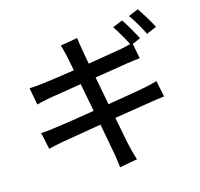

<svg xmlns="http://www.w3.org/2000/svg" viewBox="-128 -997 1255 1205"><g transform="rotate(-15 500.0 -394.5)"><path d="M951 -723C933 -760 895 -822 869 -859L805 -832C833 -795 865 -738 886 -695ZM503 -514 721 -549C749 -553 783 -558 802 -559L783 -657L836 -680C816 -719 781 -781 756 -817L691 -790C716 -754 747 -700 767 -660C748 -655 724 -650 700 -645C661 -638 576 -624 484 -609C475 -660 468 -698 466 -710C461 -733 458 -764 455 -783L344 -764C351 -742 357 -719 363 -692C366 -678 373 -642 383 -593C292 -579 209 -567 172 -563C141 -559 113 -557 85 -556L106 -445C132 -452 158 -458 192 -464C227 -470 310 -483 402 -498L437 -315C329 -297 227 -281 178 -275C150 -271 108 -266 83 -265L106 -157C128 -163 158 -169 199 -177C246 -185 347 -202 456 -220C473 -128 488 -52 492 -27C498 2 501 35 506 70L621 49C611 19 602 -16 595 -45C589 -72 575 -146 557 -237C650 -252 738 -266 790 -274C828 -280 864 -286 887 -288L866 -393C843 -386 811 -379 772 -371C724 -362 635 -347 538 -331Z"/></g></svg>

Font: Source Han Sans KR Medium
Style: Regular
Weight: 500
Designer: Ryoko NISHIZUKA (kana & ideographs); Paul D. Hunt (Latin, Greek & Cyrillic); Wenlong ZHANG (bopomofo); Sandoll Communica
Foundry: Adobe Systems Incorporated
Version: Version 1.001;PS 1.001;hotconv 1.0.78;makeotf.lib2.5.61930